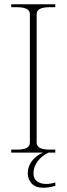

<svg xmlns="http://www.w3.org/2000/svg" viewBox="-20 -720 314 906"><path d="M153 -653V-47Q153 -30 168.5 -22Q184 -14 214 -14H241V0H209Q177 15 157.5 41.5Q138 68 138 97Q138 124 155 136Q172 148 198 148Q219 148 241 141V157Q208 166 185 166Q147 166 129 145.5Q111 125 111 98Q111 66 130 40.5Q149 15 183 0H33V-14H60Q90 -14 105.5 -22Q121 -30 121 -47V-653Q121 -670 105.5 -678Q90 -686 60 -686H33V-700H241V-686H214Q184 -686 168.5 -678Q153 -670 153 -653Z"/></svg>

Font: Taviraj Thin
Style: Regular
Weight: 250
Designer: Katatrad Team
Foundry: CadsonDemak
Version: Version 1.001